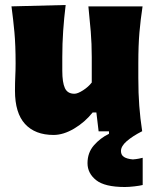

<svg xmlns="http://www.w3.org/2000/svg" viewBox="-20 -526 626 769"><path d="M194.5 14.5Q120.5 14.5 80.2 -29.5Q40 -73.5 40 -162.5Q40 -195.5 41.2 -220.2Q42.5 -245 42.5 -272.5Q42.5 -345 37.8 -396.5Q33 -448 26 -500.5L243 -506Q236.5 -453 233 -402Q229.5 -351 229.5 -297V-242.5Q229.5 -195.5 240 -173Q250.5 -150.5 278 -150.5Q291 -150.5 312.5 -164.2Q334 -178 347.5 -195.5V-297Q347.5 -351 343.5 -399.5Q339.5 -448 334 -500.5H551Q543 -448 538.5 -396.5Q534 -345 534 -272.5V-214.5Q534 -152 537.8 -102.2Q541.5 -52.5 549.5 0H375L366 -75.5H351Q320 -36.5 277 -11Q234 14.5 194.5 14.5ZM480 223Q399.5 223 365 195.5Q330.5 168 330.5 127.5Q330.5 85.5 356.2 56Q382 26.5 416.5 10V-25.5L510.5 -37.5L548.5 0Q510.5 19.5 487.5 39.5Q464.5 59.5 464.5 79Q464.5 95 476.8 102.8Q489 110.5 512 112.5Q525.5 111.5 535.5 109.5Q545.5 107.5 551.5 106V215Q539.5 218 517.8 220.5Q496 223 480 223Z"/></svg>

Font: Commissioner Flair ExtraBold
Style: Regular
Weight: 800
Designer: Kostas Bartsokas
Foundry: Kostas Bartsokas
Version: Version 1.000; ttfautohint (v1.8.3)